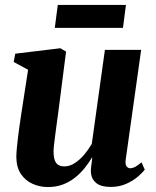

<svg xmlns="http://www.w3.org/2000/svg" viewBox="-20 -745 631 776"><path d="M173.5 11Q141 11 112.2 -1.8Q83.5 -14.5 65.2 -40.8Q47 -67 46 -108.5Q46 -125 48 -146Q50 -167 52.8 -190.2Q55.5 -213.5 59 -237Q62.5 -260.5 65.5 -281.5L93.5 -463L35.5 -494.5L41.5 -528L224 -550L247 -536.5L215 -287Q212 -266 209 -243.2Q206 -220.5 203.2 -199.2Q200.5 -178 198.5 -161Q196.5 -144 196.5 -133.5Q196.5 -112 201 -98.5Q205.5 -85 215.2 -78.8Q225 -72.5 240.5 -72.5Q262 -72.5 282.5 -86Q303 -99.5 320.5 -120.2Q338 -141 351 -163.5L404 -543.5H550.5L488 -99.5Q485.5 -81.5 491.2 -73.2Q497 -65 506.5 -65Q515.5 -65 525.8 -70.2Q536 -75.5 552 -89L565 -59.5Q556.5 -47.5 537.2 -31Q518 -14.5 490 -2Q462 10.5 427.5 10.5Q388.5 10.5 369.2 -5Q350 -20.5 347.5 -46.5Q347 -50.5 347.2 -57.2Q347.5 -64 348.5 -72.5Q349.5 -81 350.8 -90.2Q352 -99.5 353 -107L351.5 -108Q338.5 -86 321.5 -65Q304.5 -44 282.8 -26.8Q261 -9.5 233.8 0.8Q206.5 11 173.5 11ZM213.5 -725H489L477 -632.5H201.5Z"/></svg>

Font: Merriweather 60pt ExtraBold
Style: Italic
Weight: 800
Italic angle: -7.8°
Version: Version 2.101